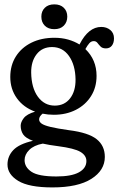

<svg xmlns="http://www.w3.org/2000/svg" viewBox="-20 -612 530 859"><path d="M289 -29.5Q376 -18.5 412.5 10.8Q449 40 449 90Q449 150 388.8 188.2Q328.5 226.5 214.5 226.5Q109.5 226.5 61.5 197.2Q13.5 168 13.5 124Q13.5 87 39.5 59.5Q65.5 32 127.5 18Q94.5 6 83.5 -10.8Q72.5 -27.5 72.5 -49.5Q72.5 -65.5 86.2 -83.5Q100 -101.5 137 -112.5Q85 -131.5 55.5 -172.5Q26 -213.5 26 -267.5Q26 -320 51 -359.5Q76 -399 120.5 -421Q165 -443 223.5 -443Q256.5 -443 284.8 -435Q313 -427 335.5 -413L336.5 -414.5Q376 -491.5 433 -491.5Q457 -491.5 473.5 -477.8Q490 -464 490 -440.5Q490 -420 480.5 -407.8Q471 -395.5 454 -395.5Q438 -395.5 430 -403.8Q422 -412 416 -420Q410 -428 399.5 -428Q388 -428 379.8 -418.8Q371.5 -409.5 362 -392.5Q412 -344.5 412 -272.5Q412 -221 387.2 -181.8Q362.5 -142.5 319.2 -120.5Q276 -98.5 221 -98.5Q194.5 -98.5 170.5 -103.5Q155 -90.5 155 -78Q155 -67 166.2 -59Q177.5 -51 206.5 -44Q235.5 -37 289 -29.5ZM213 -401.5Q169 -401.5 144 -369.5Q119 -337.5 119.5 -287.5Q120.5 -219 149.5 -179.2Q178.5 -139.5 225 -139.5Q268.5 -139.5 293.5 -171.8Q318.5 -204 318 -256.5Q317 -321 288.8 -361.2Q260.5 -401.5 213 -401.5ZM90 104.5Q90 136 121.2 156.8Q152.5 177.5 232.5 177.5Q299.5 177.5 333 159Q366.5 140.5 366.5 108.5Q366.5 83.5 339.8 67.5Q313 51.5 240 42Q200 37 171.5 30.5Q131.5 38 110.8 58.8Q90 79.5 90 104.5ZM223 -481.5Q196 -481.5 180.5 -497Q165 -512.5 165 -537.5Q165 -562 180.5 -577.2Q196 -592.5 223 -592.5Q250 -592.5 265.5 -577.2Q281 -562 281 -537.5Q281 -513 265.5 -497.2Q250 -481.5 223 -481.5Z"/></svg>

Font: Fraunces 144pt SuperSoft
Style: Regular
Weight: 400
Version: Version 1.000;[b76b70a41]